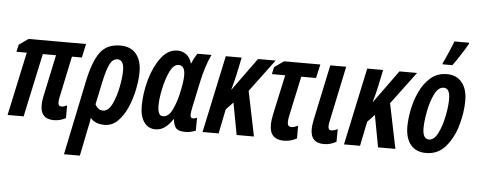

<svg xmlns="http://www.w3.org/2000/svg" viewBox="-60 -947 3343 1347"><g transform="rotate(5 1611.0 -273.5)"><path d="M421 -14V-103Q413 -99 402.5 -95.5Q392 -92 382 -92Q359 -92 359 -119Q359 -128 360 -136.5Q361 -145 363 -153L425 -447H495L516 -544H111L46 -498L34 -447H107L11 0H124L220 -447H313L253 -165Q243 -123 243 -88Q243 8 337 8Q382 8 421 -14Z M619 -128 651 -280Q672 -379 692.5 -417.5Q713 -456 746 -456Q791 -456 791 -380Q791 -336 778 -267Q765 -198 739 -143.5Q713 -89 674 -89Q654 -89 640.5 -100.5Q627 -112 619 -128ZM541 240 580 47Q584 28 588.5 7.5Q593 -13 594 -31Q627 10 694 10Q747 10 787 -29.5Q827 -69 853.5 -130.5Q880 -192 893.5 -259Q907 -326 907 -381Q907 -461 869 -507.5Q831 -554 756 -554Q662 -554 615 -489Q568 -424 540 -293L429 240Z M1174 -72H1177Q1176 -48 1191 -19Q1206 10 1265 10Q1296 10 1336 -5L1337 -97Q1322 -89 1309 -89Q1290 -89 1290 -112Q1290 -132 1297 -164L1334 -339Q1358 -456 1399 -544H1301Q1282 -519 1263 -473H1260Q1249 -514 1221.5 -534Q1194 -554 1160 -554Q1093 -554 1044 -488.5Q995 -423 969 -328.5Q943 -234 943 -145Q943 -72 972.5 -31Q1002 10 1052 10Q1089 10 1118.5 -11.5Q1148 -33 1174 -72ZM1060 -161Q1060 -204 1074 -273.5Q1088 -343 1114 -398.5Q1140 -454 1176 -454Q1221 -454 1221 -385Q1221 -361 1216.5 -329.5Q1212 -298 1201 -250Q1189 -196 1163.5 -141Q1138 -86 1096 -86Q1060 -86 1060 -161Z M1497 0 1532 -172 1582 -225 1624 0H1746L1681 -316L1851 -544H1727L1561 -315H1559Q1577 -376 1587 -425L1612 -544H1500L1384 0Z M2048 -13V-102Q2037 -97 2024.5 -93Q2012 -89 2002 -89Q1974 -89 1974 -121Q1974 -138 1979 -163L2040 -447H2144L2166 -544H1910L1844 -497L1833 -447H1927L1868 -176Q1857 -126 1857 -91Q1857 11 1958 11Q2005 11 2048 -13Z M2326 -14 2327 -103Q2301 -90 2282 -90Q2261 -90 2261 -116Q2261 -125 2262 -133Q2263 -141 2265 -150L2348 -544H2236L2155 -162Q2145 -118 2145 -86Q2145 10 2239 10Q2285 10 2326 -14Z M2493 0 2528 -172 2578 -225 2620 0H2742L2677 -316L2847 -544H2723L2557 -315H2555Q2573 -376 2583 -425L2608 -544H2496L2380 0Z M3089 -620Q3109 -646 3142.5 -698Q3176 -750 3191 -777L3193 -787H3089Q3080 -762 3057.5 -709.5Q3035 -657 3022 -632L3019 -620ZM3201 -379Q3201 -461 3163 -507.5Q3125 -554 3058 -554Q2990 -554 2943 -513.5Q2896 -473 2867 -411Q2838 -349 2825 -282.5Q2812 -216 2812 -164Q2812 -81 2850 -35.5Q2888 10 2958 10Q3043 10 3097 -54Q3151 -118 3176 -208.5Q3201 -299 3201 -379ZM2926 -163Q2926 -210 2939 -279.5Q2952 -349 2978 -403Q3004 -457 3043 -457Q3087 -457 3087 -380Q3087 -328 3073 -259Q3059 -190 3033 -138Q3007 -86 2971 -86Q2926 -86 2926 -163Z"/></g></svg>

Font: Noto Sans Display Condensed
Style: Bold Italic
Weight: 700
Width: 3
Designer: Monotype Design team
Foundry: Monotype Imaging Inc.
Version: 1.000